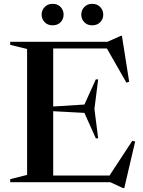

<svg xmlns="http://www.w3.org/2000/svg" viewBox="-20 -928 730 978"><path d="M32 0V-15.5L118 -37V-678.5L32 -699.5V-715H527L595.5 -745.5H601L638 -511.5L624 -507L524.5 -681H251V-385.5L410 -395.5L468 -523.5H480L461 -373L480 -223.5H468L410 -353L251 -361.5V-34H538L654 -211L668.5 -207L613 30H606.5L541.5 0ZM248 -799Q223 -799 207.5 -815Q192 -831 192 -853.5Q192 -876 207.5 -892.2Q223 -908.5 248 -908.5Q273.5 -908.5 288.8 -892.2Q304 -876 304 -853.5Q304 -831 288.8 -815Q273.5 -799 248 -799ZM450 -799Q424.5 -799 409.2 -815Q394 -831 394 -853.5Q394 -876 409.2 -892.2Q424.5 -908.5 450 -908.5Q475 -908.5 490.5 -892.2Q506 -876 506 -853.5Q506 -831 490.5 -815Q475 -799 450 -799Z"/></svg>

Font: Newsreader Display Medium
Style: Regular
Weight: 500
Designer: Hugues Gentile
Foundry: Production Type
Version: Version 1.001